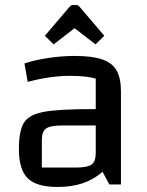

<svg xmlns="http://www.w3.org/2000/svg" viewBox="-20 -732 585 762"><path d="M55 0ZM460 -370V0H414L387 -50Q351 -19 307.5 -4.5Q264 10 208 10Q125 10 90 -24.5Q55 -59 55 -140Q55 -213 75 -245Q95 -277 153.5 -288Q212 -299 345 -299H360V-420Q323 -431 259 -431Q179 -431 90 -407L77 -480Q114 -493 169 -501.5Q224 -510 276 -510Q345 -510 385 -496.5Q425 -483 442.5 -452.5Q460 -422 460 -370ZM360 -125V-234H227Q180 -234 163 -222Q146 -210 146 -176V-67H280Q327 -67 343.5 -79Q360 -91 360 -125ZM158 -590 257 -706Q262 -712 267 -712H285Q290 -712 295 -706L394 -590L359 -556L276 -620L193 -556Z"/></svg>

Font: Changa
Style: Regular
Weight: 400
Designer: Eduardo Rodriguez Tunni
Foundry: Eduardo Rodriguez Tunni
Version: Version 2.002; ttfautohint (v1.5.10-5e6f)